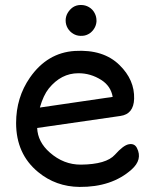

<svg xmlns="http://www.w3.org/2000/svg" viewBox="-20 -716 588 757"><path d="M126.5 -211.4 454.6 -258.8Q506.8 -266.1 508.8 -326.2Q511.2 -400.9 451.2 -459.5Q387.7 -522 274.9 -515.1Q166.5 -508.3 98.1 -410.2Q43.5 -331.5 43.5 -231Q43.5 -108.9 130.4 -37.6Q200.2 20 293.5 21Q420.4 22 498.5 -47.4Q543 -86.9 520 -132.3Q510.3 -151.9 486.8 -147Q465.8 -142.6 433.1 -106Q398.9 -67.9 299.3 -66.9Q231 -66.4 176.3 -114.7Q128.9 -156.2 126.5 -211.4ZM137.2 -292Q150.9 -340.3 172.4 -367.2Q221.2 -427.2 288.6 -427.2Q336.9 -427.7 379.9 -400.4Q417 -376.5 424.3 -334ZM297.9 -696.3Q281.2 -696.3 267.6 -687.5Q254.9 -678.7 246.6 -664.6Q238.8 -650.9 238.8 -635.3Q238.8 -618.7 247.1 -604.5Q255.4 -590.8 268.6 -583Q281.2 -575.2 296.4 -574.7Q297.9 -574.7 299.3 -574.7Q314.5 -574.2 326.7 -580.6Q338.4 -585.9 348.1 -598.6Q358.9 -612.8 360.4 -630.4Q360.4 -632.8 360.4 -635.3Q360.4 -650.4 353.5 -663.6Q345.7 -679.2 330.6 -688Q316.4 -696.3 299.8 -696.3Q298.8 -696.3 297.9 -696.3Z"/></svg>

Font: Comic Relief
Style: Regular
Weight: 400
Designer: Jeff Davis
Foundry: Loudifier
Version: Version 1.200; ttfautohint (v1.8.4.7-5d5b)